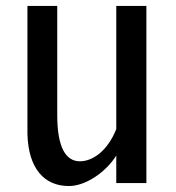

<svg xmlns="http://www.w3.org/2000/svg" viewBox="-20 -614 589 644"><path d="M211 10C265 10 332 -33 370 -92V0H471V-594H370V-181C341 -108 291 -73 248 -73C202 -73 172 -117 172 -228V-594H72V-165C75 -48 129 10 211 10Z"/></svg>

Font: Vanilla Cream DemiBold
Style: Regular
Weight: 600
Designer: Jeremy Tribby, Jinavaṁso
Foundry: Tribby Type
Version: Version 1.422;Glyphs 3.1.2 (3151)